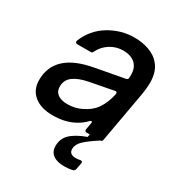

<svg xmlns="http://www.w3.org/2000/svg" viewBox="-184 -689 952 1026"><g transform="rotate(30 292.0 -176.0)"><path d="M539 -400Q539 -363 529 -309L476 -12Q475 0 462 0H463Q406 37 380.5 61.5Q355 86 355 114Q355 147 396 147Q412 147 422 144H426Q438 144 436 156L428 197Q426 208 413 211Q391 216 364 216Q319 216 294.5 197.5Q270 179 270 145Q270 99 301 69.5Q332 40 395 17L398 0H378Q372 0 369 -4Q366 -8 367 -14L374 -53L375 -59Q375 -66 370 -66Q366 -66 362 -62Q337 -36 309 -21Q253 11 174 11Q102 11 60 -23Q18 -57 18 -117Q18 -281 239 -321L416 -354Q427 -356 429 -364Q430 -372 430 -386Q430 -423 412 -445Q385 -478 329 -478Q287 -478 251 -455.5Q215 -433 196 -395Q193 -384 182 -384H99Q92 -384 89 -388.5Q86 -393 88 -400Q121 -481 193 -524.5Q265 -568 347 -568Q396 -568 437 -553.5Q478 -539 502 -511Q539 -471 539 -400ZM411 -256V-260Q411 -272 398 -269L252 -241Q195 -230 163 -206.5Q131 -183 131 -141Q131 -112 152.5 -96Q174 -80 212 -80Q258 -80 295 -98Q345 -121 371.5 -159Q398 -197 411 -256Z"/></g></svg>

Font: Open Sauce Two Medium Italic
Style: Regular
Weight: 500
Italic angle: -10°
Designer: Alfredo Marco Pradil
Foundry: Creative Sauce Fz LLC
Version: Version 1.477